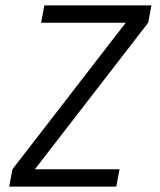

<svg xmlns="http://www.w3.org/2000/svg" viewBox="-20 -690 590 710"><path d="M14 0 26 -64 445 -606H132L144 -670H540L528 -606L109 -64H422L410 0Z"/></svg>

Font: Lode Term
Style: Italic
Weight: 400
Italic angle: -11°
Monospace: yes
Designer: Belleve Invis
Foundry: Belleve Invis
Version: Version 29.2.0